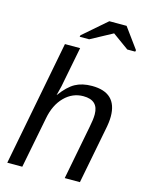

<svg xmlns="http://www.w3.org/2000/svg" viewBox="-133 -994 822 1075"><g transform="rotate(15 278.0 -456.5)"><path d="M186 -438H187Q228 -494 268 -516Q308 -538 365 -538Q510 -538 510 -399Q510 -366 500 -319L438 0H350L411 -315Q420 -358 420 -388Q420 -470 333 -470Q270 -470 223.5 -423Q177 -376 162 -296L104 0H17L157 -725H245L208 -536Q202 -497 186 -438ZM464 -913 550 -795 548 -786H502L408 -854H407L281 -786H226L228 -795L364 -913Z"/></g></svg>

Font: Libra Sans
Style: Italic
Weight: 400
Italic angle: -12°
Foundry: Context Ltd
Version: Version 1.002